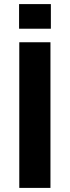

<svg xmlns="http://www.w3.org/2000/svg" viewBox="-20 -916 340 936"><path d="M74 0V-710H226V0ZM73 -776V-896H228V-776Z"/></svg>

Font: Geist
Style: Bold
Weight: 400
Designer: Basement.studio, Andrés Briganti, Mateo Zaragoza
Foundry: Basement.studio, Vercel, Andrés Briganti, Guido Ferreyra, Mateo Zaragoza
Version: Version 1.401